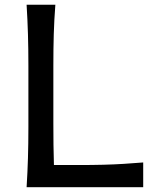

<svg xmlns="http://www.w3.org/2000/svg" viewBox="-20 -776 649 796"><path d="M90.3 0Q94.2 -62.5 95.9 -120.8Q97.7 -179.2 97.7 -249.5V-503.9Q97.7 -575.2 95.9 -634Q94.2 -692.9 90.3 -756.3H209.5Q204.6 -692.9 202.9 -634Q201.2 -575.2 201.2 -503.9V-265.6Q201.2 -217.8 201.7 -176Q202.1 -134.3 203.6 -91.8H302.2Q362.3 -91.8 408.2 -93Q454.1 -94.2 493.4 -96.7Q532.7 -99.1 573.7 -102.5V0Z"/></svg>

Font: Pinar-FD Medium
Style: Regular
Weight: 500
Designer: Amin Abedi
Version: Version 3.000